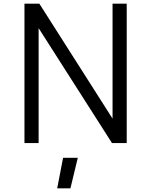

<svg xmlns="http://www.w3.org/2000/svg" viewBox="-20 -778 822 1044"><path d="M113 0ZM669 -758V0H589L190 -625V0H113V-758H194L592 -133V-758ZM323 80H403L363 246H291Z"/></svg>

Font: Biryani Light
Style: Regular
Weight: 300
Designer: Dan Reynolds and Mathieu Réguer
Foundry: Dan Reynolds and Mathieu Réguer
Version: Version 1.004; ttfautohint (v1.1) -l 5 -r 5 -G 72 -x 0 -D la